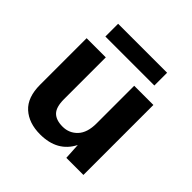

<svg xmlns="http://www.w3.org/2000/svg" viewBox="-176 -812 970 970"><g transform="rotate(45 309.0 -327.0)"><path d="M480 -664V-573H130V-664ZM246 10Q166 10 117.5 -33.5Q69 -77 69 -168V-500H206V-201Q206 -145 229 -121.5Q252 -98 299 -98Q346 -98 377.5 -131.5Q409 -165 409 -231V-500H546V0H424L419 -87Q370 10 246 10Z"/></g></svg>

Font: Elaine Sans SemiBold
Style: Regular
Weight: 600
Designer: Wei Huang
Foundry: Wei Huang
Version: Version 2.001;December 24, 2019;FontCreator 12.0.0.2547 64-b